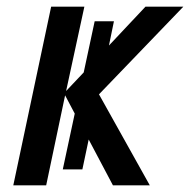

<svg xmlns="http://www.w3.org/2000/svg" viewBox="-20 -558 572 578"><path d="M20 0 134 -538H234L179 -284L232 -340L265 -494H323L308 -421L418 -538H532L278 -274L431 0H320L247 -138L228 -48H169L205 -216L176 -271L119 0Z"/></svg>

Font: Noto Sans SemiCondensed Medium
Style: Italic
Weight: 500
Width: 4
Italic angle: -12°
Designer: Monotype Design Team
Foundry: Monotype Imaging Inc.
Version: Version 2.013; ttfautohint (v1.8.4.7-5d5b)